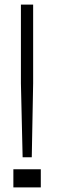

<svg xmlns="http://www.w3.org/2000/svg" viewBox="-20 -820 258 840"><path d="M79 -132 71.5 -455.5V-800H125V-455.5L119 -132ZM38.5 0V-79.5H158.5V0Z"/></svg>

Font: Big Shoulders Text ExtraLight
Style: Regular
Weight: 250
Version: Version 2.002